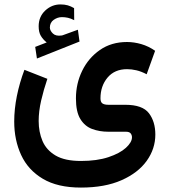

<svg xmlns="http://www.w3.org/2000/svg" viewBox="-20 -597 758 863"><path d="M189.9 -406.2Q173.3 -419.4 163.6 -435.8Q153.8 -452.1 153.8 -479Q153.8 -522 183.3 -549.6Q212.9 -577.1 251.5 -577.1Q270.5 -577.1 284.7 -573Q298.8 -568.8 313 -560.5L313.5 -506.3Q298.3 -514.2 285.2 -517.1Q272 -520 258.3 -520Q238.8 -520 221.4 -507.8Q204.1 -495.6 204.1 -472.7Q204.6 -459 217.8 -446.3Q231 -433.6 257.3 -437.5Q257.8 -437.5 261.7 -438.5L330.1 -463.4L337.4 -410.2L146 -334L138.2 -386.2ZM343.8 246.1Q238.8 246.1 172.4 206.5Q106 167 75 99.6Q43.9 32.2 43.9 -50.8Q43.9 -106.4 55.9 -165.8Q67.9 -225.1 89.8 -283.2L192.9 -242.7Q176.3 -193.8 165 -145.3Q153.8 -96.7 153.8 -53.2Q153.8 -3.9 171.1 36.9Q188.5 77.6 230 102.1Q271.5 126.5 343.8 126.5Q416 126.5 467.3 109.4Q518.6 92.3 545.9 67.4Q573.2 42.5 573.2 20Q573.2 10.3 567.4 2.7Q561.5 -4.9 545.9 -4.9H466.8Q427.7 -4.9 394.5 -17.1Q361.3 -29.3 341.3 -61.8Q321.3 -94.2 321.3 -154.8Q321.3 -221.2 349.4 -278.8Q377.4 -336.4 429 -372.3Q480.5 -408.2 550.8 -408.2Q582.5 -408.2 615.2 -398.7Q647.9 -389.2 677.2 -368.7L639.2 -263.2Q615.2 -275.9 593.3 -281Q571.3 -286.1 551.3 -286.1Q495.1 -286.1 463.4 -248.3Q431.6 -210.4 431.6 -154.8Q431.6 -138.2 440.4 -132.1Q449.2 -126 467.8 -126H543Q620.6 -126 649.4 -88.1Q678.2 -50.3 678.2 7.8Q678.2 71.8 639.4 126Q600.6 180.2 525.9 213.1Q451.2 246.1 343.8 246.1Z"/></svg>

Font: Vazirmatn RD UI FD SemiBold
Style: Regular
Weight: 600
Designer: Saber Rastikerdar
Foundry: Saber Rastikerdar
Version: Version 33.003